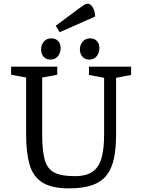

<svg xmlns="http://www.w3.org/2000/svg" viewBox="-20 -1010 772 1043"><path d="M354.5 13.3Q260.1 13.3 209.5 -19.1Q158.9 -51.6 140.4 -116.6Q121.9 -181.6 121.9 -278V-588.9L40.4 -603.9V-648H291.1V-603.9L209.2 -588.9V-278Q209.2 -189.3 223.5 -140.3Q237.7 -91.3 276.1 -72.2Q314.5 -53.1 385.4 -53.1Q449.4 -53.1 483.7 -77.9Q518.1 -102.6 531.8 -152.5Q545.5 -202.4 545.5 -278V-587.3L463.3 -602.9V-648H692.2V-602.9L610.6 -587.3V-278Q610.6 -206.4 599.6 -152Q588.6 -97.6 561.3 -60.7Q533.9 -23.9 483.6 -5.3Q433.2 13.3 354.5 13.3ZM464.9 -686.3Q442.1 -686.3 428 -702Q414 -717.7 414 -741.8Q414 -766.6 429.4 -784.2Q444.9 -801.7 468.8 -801.7Q492.5 -801.7 506.2 -787.5Q520 -773.3 520 -748Q520 -724 505.7 -705.2Q491.3 -686.3 464.9 -686.3ZM253.9 -686.3Q230.3 -686.3 216.7 -702Q203.1 -717.7 203.1 -741.8Q203.1 -766.6 218.5 -784.2Q234 -801.7 258.1 -801.7Q281.7 -801.7 295.5 -787.5Q309.3 -773.3 309.3 -748Q309.3 -724 294.9 -705.2Q280.5 -686.3 253.9 -686.3ZM304.4 -835.1 282.6 -870 413.7 -967.3Q426.7 -977 437.1 -983.4Q447.5 -989.8 455.3 -989.8Q465.3 -989.8 474 -982.5Q482.6 -975.3 489.1 -959.9Q495.6 -944.5 497.4 -920.4Z"/></svg>

Font: Faustina Light
Style: Regular
Weight: 300
Designer: Alfonso Garcia
Foundry: http://www.omnibus-type.com
Version: Version 1.200